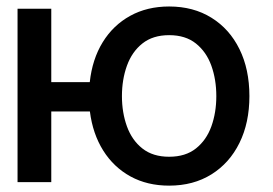

<svg xmlns="http://www.w3.org/2000/svg" viewBox="-20 -573 859 604"><path d="M141.3 -545.5V-314.6H262.4Q270.2 -386.7 303.1 -440.2Q335.9 -493.6 389.4 -523.1Q442.8 -552.6 512.1 -552.6Q588.4 -552.6 645.2 -517.2Q702.1 -481.9 733.3 -418.5Q764.6 -355.1 764.6 -270.6Q764.6 -186.8 733.3 -123.4Q702.1 -60 645.2 -24.5Q588.4 11 512.1 11Q443.5 11 390.6 -17.9Q337.7 -46.9 304.7 -99.4Q271.7 -152 262.8 -222.3H141.3V0H35.2V-545.5ZM512.1 -79.9Q563.6 -79.9 596.4 -106Q629.3 -132.1 644.9 -175.4Q660.5 -218.8 660.5 -270.6Q660.5 -322.8 644.9 -366.3Q629.3 -409.8 596.4 -436.1Q563.6 -462.4 512.1 -462.4Q460.9 -462.4 428.1 -436.3Q395.2 -410.2 379.4 -366.5Q363.6 -322.8 363.6 -270.6Q363.6 -218.8 379.4 -175.2Q395.2 -131.7 428.1 -105.8Q460.9 -79.9 512.1 -79.9Z"/></svg>

Font: Inter Zeller Medium
Style: Regular
Weight: 500
Designer: Rasmus Andersson; Joe Bland
Foundry: zeller
Version: Version 3.015;git-dec3a8cb1